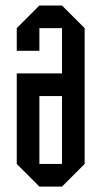

<svg xmlns="http://www.w3.org/2000/svg" viewBox="-20 -687 373 707"><path d="M208.3 -333.3H125V-83.3H208.3ZM125 -666.7H208.3L291.7 -583.3V-83.3L208.3 0H125L41.7 -83.3V-416.7H208.3V-583.3H125V-500H41.7V-583.3Z"/></svg>

Font: Yulong
Style: Regular
Weight: 400
Designer: GGBotNet
Foundry: f0n7.com
Version: 1.00